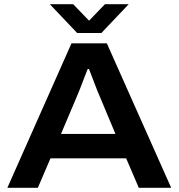

<svg xmlns="http://www.w3.org/2000/svg" viewBox="-20 -893 849 913"><path d="M15 0 320 -687H488L794 0H640L580 -140H220L160 0ZM270 -256H529L455 -433Q450 -444 442.5 -462.5Q435 -481 427.5 -501.5Q420 -522 413 -539.5Q406 -557 403 -565H397Q389 -545 379 -519Q369 -493 360 -469.5Q351 -446 345 -433ZM217 -873H328L434 -763H373L479 -873H592L462 -736H347Z"/></svg>

Font: Archivo SemiExpanded SemiBold
Style: Regular
Weight: 600
Width: 6
Designer: Hector Gatti
Foundry: Omnibus-Type
Version: Version 2.001